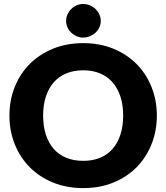

<svg xmlns="http://www.w3.org/2000/svg" viewBox="-20 -958 854 986"><path d="M28.5 0ZM785.5 -364.5Q785.5 -285.5 758.2 -217.5Q731 -149.5 681.5 -99.2Q632 -49 562.2 -20.5Q492.5 8 407.5 8Q322.5 8 252.5 -20.5Q182.5 -49 132.8 -99.2Q83 -149.5 55.8 -217.5Q28.5 -285.5 28.5 -364.5Q28.5 -443.5 55.8 -511.5Q83 -579.5 132.8 -629.5Q182.5 -679.5 252.5 -708Q322.5 -736.5 407.5 -736.5Q492.5 -736.5 562.2 -707.8Q632 -679 681.5 -629Q731 -579 758.2 -511Q785.5 -443 785.5 -364.5ZM612.5 -364.5Q612.5 -418.5 598.5 -461.8Q584.5 -505 558.2 -535Q532 -565 494 -581Q456 -597 407.5 -597Q358.5 -597 320.2 -581Q282 -565 255.8 -535Q229.5 -505 215.5 -461.8Q201.5 -418.5 201.5 -364.5Q201.5 -310 215.5 -266.8Q229.5 -223.5 255.8 -193.5Q282 -163.5 320.2 -147.8Q358.5 -132 407.5 -132Q456 -132 494 -147.8Q532 -163.5 558.2 -193.5Q584.5 -223.5 598.5 -266.8Q612.5 -310 612.5 -364.5ZM497.5 -850Q497.5 -833 490.2 -817.5Q483 -802 470.8 -790.5Q458.5 -779 441.8 -772Q425 -765 406.5 -765Q389 -765 373.2 -772Q357.5 -779 345.5 -790.5Q333.5 -802 326.5 -817.5Q319.5 -833 319.5 -850Q319.5 -868 326.5 -883.8Q333.5 -899.5 345.5 -911.5Q357.5 -923.5 373.2 -930.5Q389 -937.5 406.5 -937.5Q425 -937.5 441.8 -930.5Q458.5 -923.5 470.8 -911.5Q483 -899.5 490.2 -883.8Q497.5 -868 497.5 -850Z"/></svg>

Font: Lato Black
Style: Regular
Weight: 900
Designer: Lukasz Dziedzic
Foundry: tyPoland Lukasz Dziedzic
Version: Version 2.007; 2014-02-27